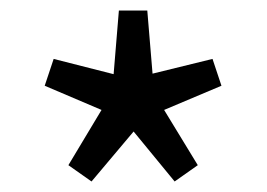

<svg xmlns="http://www.w3.org/2000/svg" viewBox="-20 -816 507 365"><path d="M154 -471 234 -566 312 -471 356 -502 292 -607 401 -653 384 -704 270 -676 260 -796H206L196 -675L82 -704L65 -653L173 -607L110 -502Z"/></svg>

Font: Source Han Sans JP
Style: Regular
Weight: 400
Designer: Ryoko NISHIZUKA 西塚涼子 (kana, bopomofo & ideographs); Paul D. Hunt (Latin, Greek & Cyrillic); Sandoll Communications 산돌커뮤니
Foundry: Adobe
Version: Version 2.004;hotconv 1.0.118;makeotfexe 2.5.65603